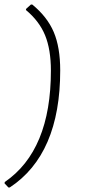

<svg xmlns="http://www.w3.org/2000/svg" viewBox="-47 -683 378 845"><path d="M-10 142 -27 124 -26 118Q177 -21 177 -372Q177 -465 151.5 -527.5Q126 -590 67 -639L68 -644L89 -663H95Q161 -609 189.5 -542Q218 -475 218 -373Q218 -4 -4 142Z"/></svg>

Font: Alegreya Sans Light
Style: Italic
Weight: 300
Italic angle: -7°
Designer: Juan Pablo del Peral
Foundry: Huerta Tipografica
Version: Version 2.007